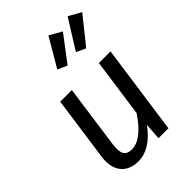

<svg xmlns="http://www.w3.org/2000/svg" viewBox="-242 -940 1061 1061"><g transform="rotate(-45 288.0 -410.0)"><path d="M220.2 -60.1Q297.4 -60.1 379.9 -184.1L428.2 -526.9H519L444.8 0H367.2L374 -97.2Q293.9 11.7 200.2 12.2Q130.4 12.2 96.2 -31.5Q62 -75.2 73.2 -151.9L126 -526.9H216.8L165 -155.8Q158.2 -102.5 171.1 -81.3Q184.1 -60.1 220.2 -60.1ZM562 -791 436 -633.8 380.9 -659.2 488.8 -832ZM411.1 -791 295.9 -639.2 240.2 -664.1 338.9 -832Z"/></g></svg>

Font: FiraSans-Italic
Style: Italic
Weight: 400
Italic angle: -8°
Designer: Carrois Corporate & Edenspiekermann AG
Foundry: Carrois Corporate GbR & Edenspiekermann AG
Version: Version 3.106;PS 003.106;hotconv 1.0.70;makeotf.lib2.5.58329